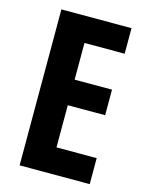

<svg xmlns="http://www.w3.org/2000/svg" viewBox="-110 -782 646 849"><g transform="rotate(15 213.5 -357.0)"><path d="M385 0H64V-714H385V-597H201V-429H372V-312H201V-119H385Z"/></g></svg>

Font: Noto Sans Khmer UI ExtraCondensed
Style: Bold
Weight: 700
Width: 2
Designer: Danh Hong and the Monotype Design Team
Foundry: Monotype Imaging Inc.
Version: Version 2.002; ttfautohint (v1.8.4.7-5d5b)